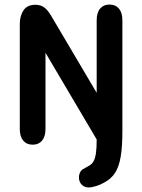

<svg xmlns="http://www.w3.org/2000/svg" viewBox="-20 -626 625 844"><path d="M180 -394 405 -13Q405 26 401.5 49Q398 72 390 85Q382 98 367 105Q347 116 342.5 119Q338 122 334 128Q327 140 327 154Q327 173 339 185.5Q351 198 369 198Q383 198 402.5 192Q422 186 439 176Q469 160 486 133.5Q503 107 510.5 63Q518 19 518 -50V-537Q518 -570 503 -588Q488 -606 461 -606Q435 -606 420 -588Q405 -570 405 -537V-218L204 -558Q189 -583 173.5 -594Q158 -605 136 -605Q99 -605 83 -580Q67 -555 67 -521V-59Q67 -26 82 -8Q97 10 124 10Q150 10 165 -8Q180 -26 180 -59Z"/></svg>

Font: Beiruti
Style: Bold
Weight: 700
Designer: Arlette Boutros
Foundry: Boutros
Version: Version 1.41